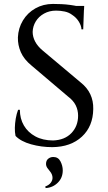

<svg xmlns="http://www.w3.org/2000/svg" viewBox="-20 -734 548 976"><path d="M249 -714Q270 -714 292 -713Q314 -712 336 -709Q358 -706 376 -702Q394 -698 407 -692L403 -585H394Q394 -602 381 -623.5Q368 -645 346 -659Q330 -671 308.5 -675.5Q287 -680 265 -680Q231 -680 204 -665Q177 -650 162 -625.5Q147 -601 146 -572Q146 -547 158.5 -523Q171 -499 196 -478L390 -315Q423 -289 439 -255Q455 -221 454 -180Q453 -92 396.5 -39.5Q340 13 246 14Q190 14 138 -0.5Q86 -15 59 -43Q55 -62 55.5 -84.5Q56 -107 60 -131Q64 -155 72 -176H81Q81 -131 101.5 -96Q122 -61 160 -40.5Q198 -20 250 -20Q309 -22 343 -57.5Q377 -93 377 -146Q377 -174 365 -198.5Q353 -223 325 -244L140 -401Q102 -432 86 -468.5Q70 -505 71 -544Q73 -591 96.5 -630Q120 -669 160 -691.5Q200 -714 249 -714ZM408 -704 407 -683H317V-704ZM214 99Q214 82 225 73Q236 64 251 64Q276 64 287.5 86.5Q299 109 299 132Q299 170 273.5 195Q248 220 212 222L210 214Q229 207 238 195Q247 183 247 170Q247 161 243.5 152.5Q240 144 234 137Q227 129 220.5 119.5Q214 110 214 99Z"/></svg>

Font: Cinzel Medium
Style: Regular
Weight: 500
Designer: Natanael Gama
Version: Version 2.000